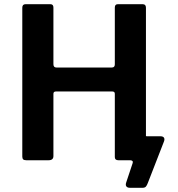

<svg xmlns="http://www.w3.org/2000/svg" viewBox="-20 -762 845 913"><path d="M598 131Q586 131 581 124.5Q576 118 580 106L611 13Q613 7 609.5 3.5Q606 0 599 0H560L667 -126Q667 -114 679 -114H743Q755 -114 759.5 -107.5Q764 -101 760 -90L683 108Q679 119 674 125Q669 131 658 131ZM514 -327H246Q234 -327 234 -316V-20Q234 0 211 0H105Q94 0 90 -4.5Q86 -9 86 -18V-725Q86 -742 101 -742H220Q234 -742 234 -726V-457Q234 -441 248 -441H512Q526 -441 526 -456V-726Q526 -742 540 -742H659Q674 -742 674 -725V-17Q674 0 659 0H543Q526 0 526 -15V-316Q526 -327 514 -327Z"/></svg>

Font: Libre Franklin SemiBold
Style: Regular
Weight: 600
Designer: Pablo Impallari, Rodrigo Fuenzalida, Nhung Nguyen
Foundry: Impallari Type
Version: Version 3.000